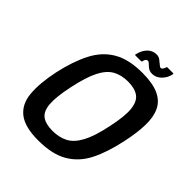

<svg xmlns="http://www.w3.org/2000/svg" viewBox="-223 -940 1082 1082"><g transform="rotate(45 317.5 -399.5)"><path d="M65 -334Q89 -444 128.5 -521Q168 -598 235.5 -637.5Q303 -677 410 -677Q494 -677 542.5 -654.5Q591 -632 611.5 -588.5Q632 -545 630.5 -481Q629 -417 611 -334Q588 -224 550 -148Q512 -72 444 -32Q376 8 265 8Q158 8 107 -32Q56 -72 49 -148Q42 -224 65 -334ZM183 -334Q162 -236 166.5 -182.5Q171 -129 200.5 -108Q230 -87 283 -87Q336 -87 375.5 -107.5Q415 -128 444 -182Q473 -236 493 -334Q515 -434 509 -488Q503 -542 472.5 -563.5Q442 -585 389 -585Q336 -585 297.5 -563.5Q259 -542 231.5 -488Q204 -434 183 -334ZM315 -718Q309 -718 310 -724Q319 -762 341 -784.5Q363 -807 395 -807Q411 -807 424 -797.5Q437 -788 447.5 -778.5Q458 -769 464 -769Q470 -769 475 -775Q480 -781 483 -791Q484 -798 489 -798H534Q539 -798 538 -792Q531 -758 507 -734.5Q483 -711 453 -711Q434 -711 421.5 -720Q409 -729 400.5 -738Q392 -747 384 -747Q377 -747 372 -741Q367 -735 365 -724Q364 -718 358 -718Z"/></g></svg>

Font: Glory Thin SemiBold
Style: Italic
Weight: 600
Italic angle: -12°
Version: Version 1.011